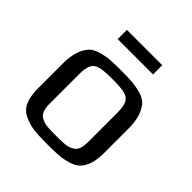

<svg xmlns="http://www.w3.org/2000/svg" viewBox="-179 -784 926 926"><g transform="rotate(45 284.0 -321.0)"><path d="M164 -652H405V-589H164ZM123 -14Q90 -29 75 -62.5Q60 -96 60 -153V-321Q60 -366 71 -400Q82 -434 100 -453Q115 -470 145.5 -479.5Q176 -489 208 -492Q244 -494 283 -494Q335 -494 361.5 -491.5Q388 -489 418 -481Q449 -472 466 -454Q483 -436 495 -402Q506 -367 506 -321V-153Q506 -68 467 -29Q451 -13 421 -4Q391 5 359 8Q321 10 283 10Q219 10 187 5.5Q155 1 123 -14ZM381 -62Q399 -70 406.5 -88.5Q414 -107 414 -140V-336Q414 -381 403 -401.5Q392 -422 365.5 -428.5Q339 -435 283 -435Q227 -435 200.5 -428.5Q174 -422 163 -401.5Q152 -381 152 -336V-140Q152 -107 159.5 -88.5Q167 -70 185 -62Q203 -53 222 -51Q241 -49 283 -49Q325 -49 344 -51Q363 -53 381 -62Z"/></g></svg>

Font: Play
Style: Regular
Weight: 400
Designer: Jonas Hecksher (Cyrillic expansion: Cyreal)
Foundry: Jonas Hecksher, Playtype, e-types AS
Version: Version 2.101; ttfautohint (v1.5.65-e2d9)